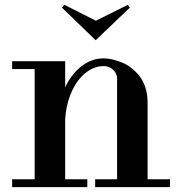

<svg xmlns="http://www.w3.org/2000/svg" viewBox="-20 -767 732 787"><path d="M29.8 0V-32.2H122.1V-483.9H29.8V-516.1H247.1V-409.2Q272.9 -463.9 314.5 -495.8Q356 -527.8 404.8 -527.8Q420.4 -527.8 438.5 -523.9Q456.5 -520 477.3 -512Q498 -503.9 516.8 -489.5Q535.6 -475.1 551 -456.1Q566.4 -437 575.7 -408.7Q585 -380.4 585 -347.2V-32.2H676.8V0H370.1V-32.2H460V-445.8Q460 -465.3 444.1 -480.7Q428.2 -496.1 404.8 -496.1Q356.9 -496.1 314.9 -454.1Q285.6 -423.3 267.8 -377Q250 -330.6 247.1 -276.9V-32.2H337.9V0ZM233.9 -735.8 244.1 -747.1 373 -682.1 503.9 -747.1 512.2 -735.8 372.1 -602.1Z"/></svg>

Font: Fin Serif Display
Style: Italic
Weight: 400
Designer: J. Blake Harris
Version: Version 1.006;FEAKit 1.0